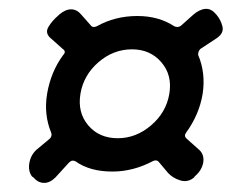

<svg xmlns="http://www.w3.org/2000/svg" viewBox="-20 -551 537 432"><path d="M233 -165Q182 -165 150 -188Q146 -190 142.5 -189.5Q139 -189 135 -185L105 -152Q92 -139 78.5 -139.5Q65 -140 55 -152L52 -154Q43 -166 46 -184Q49 -202 62 -214L92 -239Q98 -245 95 -253Q87 -272 84.5 -294Q82 -316 86 -340Q90 -364 99 -386Q108 -408 122 -427Q130 -435 121 -441L93 -466Q81 -477 89 -490.5Q97 -504 111 -516L113 -518Q127 -530 140 -530Q153 -530 163 -518L185 -493Q189 -488 198 -492Q239 -515 289 -515Q337 -515 372 -492Q380 -488 387 -493L415 -518Q429 -530 442 -531Q455 -532 465 -520L467 -518Q477 -506 480.5 -491.5Q484 -477 469 -466L431 -441Q425 -435 426 -427Q443 -387 436 -340Q432 -316 422.5 -294Q413 -272 399 -253Q393 -245 400 -239L428 -214Q436 -207 437.5 -196.5Q439 -186 434 -174.5Q429 -163 418 -154L417 -152Q403 -140 386 -145Q369 -150 358 -162L337 -187Q333 -192 325 -189Q280 -165 233 -165ZM245 -240Q286 -240 320 -269Q354 -298 361 -340Q368 -382 343 -411Q318 -440 277 -440Q235 -440 201.5 -411Q168 -382 161 -340Q154 -298 178.5 -269Q203 -240 245 -240Z"/></svg>

Font: Winky Sans
Style: Italic
Weight: 400
Italic angle: -8.97852°
Designer: Simon Atzbach
Foundry: typofactur
Version: Version 1.205